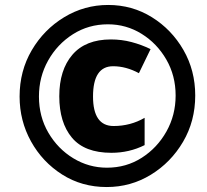

<svg xmlns="http://www.w3.org/2000/svg" viewBox="-20 -744 834 774"><path d="M767 -359Q767 -460 719.5 -542.5Q672 -625 592.5 -674.5Q513 -724 416 -724Q320 -724 238.5 -674.5Q157 -625 108 -541.5Q59 -458 59 -355Q59 -257 105 -174Q151 -91 230.5 -40.5Q310 10 410 10Q507 10 588 -39.5Q669 -89 718 -172.5Q767 -256 767 -359ZM137 -355Q137 -434 174 -500Q211 -566 274 -606Q337 -646 415 -646Q489 -646 551 -607.5Q613 -569 650.5 -504Q688 -439 688 -359Q688 -280 651 -214Q614 -148 551.5 -108Q489 -68 411 -68Q338 -68 275.5 -106Q213 -144 175 -209Q137 -274 137 -355ZM563 -159V-269Q506 -236 438 -236Q355 -236 355 -355Q355 -477 436 -477Q488 -477 540 -449L587 -546Q550 -564 510 -574.5Q470 -585 427 -585Q325 -585 272 -523.5Q219 -462 219 -356Q219 -250 270 -189Q321 -128 429 -128Q501 -128 563 -159Z"/></svg>

Font: Noto Sans Display SemiCondensed Black
Style: Italic
Weight: 900
Width: 4
Designer: Monotype Design team
Foundry: Monotype Imaging Inc.
Version: 1.000